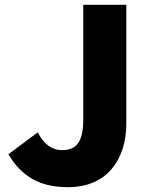

<svg xmlns="http://www.w3.org/2000/svg" viewBox="-20 -764 626 798"><path d="M261 14Q175 14 115 -20Q56 -53 15 -123L137 -214Q175 -140 237 -140Q283 -140 303 -167Q326 -196 326 -266V-744H505V-498V-252Q505 -136 446 -64Q381 14 261 14Z"/></svg>

Font: GenSekiGothic TW H
Style: Regular
Weight: 900
Version: Version 1.501;PS 1;hotconv 16.6.51;makeotf.lib2.5.65220